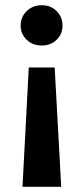

<svg xmlns="http://www.w3.org/2000/svg" viewBox="-20 -560 318 734"><path d="M219 -462Q219 -430 196.5 -408Q174 -386 140 -386Q105 -386 82 -408Q59 -430 59 -462Q59 -495 82 -517.5Q105 -540 140 -540Q174 -540 196.5 -517.5Q219 -495 219 -462ZM214 154H66L90 -302H189Z"/></svg>

Font: mBank SemiBold
Style: Regular
Weight: 600
Designer: Julieta Ulanovsky
Foundry: Julieta Ulanovsky
Version: Version 7.200